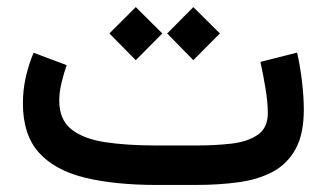

<svg xmlns="http://www.w3.org/2000/svg" viewBox="-20 -524 925 544"><path d="M536.1 0H422.9Q304.7 0 220 -20.8Q135.3 -41.5 90.1 -91.8Q44.9 -142.1 44.9 -231.4Q44.9 -269.5 53.2 -305.9Q61.5 -342.3 75.2 -374.5L168.9 -339.4Q161.1 -317.4 154.5 -290.3Q147.9 -263.2 147.9 -238.8Q147.9 -185.5 181.6 -158.2Q215.3 -130.9 277.1 -121.3Q338.9 -111.8 422.9 -111.8H537.1Q588.4 -111.8 634.5 -116.9Q680.7 -122.1 709.7 -141.6Q738.8 -161.1 738.8 -203.6Q738.8 -233.4 732.4 -272.5Q726.1 -311.5 717.8 -348.6L821.8 -375Q831.1 -333.5 835.9 -290.8Q840.8 -248 840.8 -213.4Q840.8 -144 817.4 -101.6Q793.9 -59.1 752.4 -37.1Q710.9 -15.1 655.5 -7.6Q600.1 0 536.1 0ZM527.8 -503.9 603 -429.2 527.8 -353.5 453.6 -429.2ZM364.7 -503.9 439.9 -429.2 364.7 -353.5 290 -429.2Z"/></svg>

Font: Vazirmatn UI Medium
Style: Regular
Weight: 500
Designer: Saber Rastikerdar
Foundry: Saber Rastikerdar
Version: Version 33.003